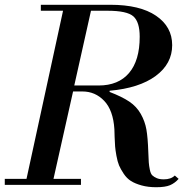

<svg xmlns="http://www.w3.org/2000/svg" viewBox="-21 -774 768 804"><path d="M318 0H-1V-25H90L243 -729H150V-754H441Q565 -754 632.5 -708Q700 -662 700 -585Q700 -507 631 -456Q562 -405 438 -394V-389Q490 -369 520.5 -348.5Q551 -328 568.5 -297Q586 -266 592 -232Q598 -198 600 -138Q601 -108 602 -94Q603 -80 606.5 -63Q610 -46 617 -39.5Q624 -33 635.5 -28Q647 -23 665 -23Q695 -23 711 -39L727 -25Q711 -7 691 1.5Q671 10 633 10Q599 10 572 2.5Q545 -5 527.5 -16Q510 -27 497 -46.5Q484 -66 477.5 -81.5Q471 -97 466.5 -122Q462 -147 461 -161Q460 -175 459 -200Q458 -225 458 -233Q453 -312 415.5 -351.5Q378 -391 324 -391H285L203 -25H318ZM429 -729H360L290 -416H392Q475 -416 519.5 -468.5Q564 -521 564 -620Q564 -682 537.5 -705.5Q511 -729 429 -729Z"/></svg>

Font: Libre Bodoni
Style: Italic
Weight: 400
Italic angle: -13°
Designer: Pablo Impallari, Rodrigo Fuenzalida
Foundry: Pablo Impallari, Rodrigo Fuenzalida
Version: Version 1.001